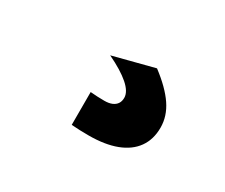

<svg xmlns="http://www.w3.org/2000/svg" viewBox="-57 -169 613 522"><g transform="rotate(30 250.0 92.5)"><path d="M246 218Q231 218 217.5 217.5Q204 217 192 216V113Q203 114 214 114.5Q225 115 236 115Q250 115 259.5 111Q269 107 274 99.5Q279 92 279 81Q279 62 255.5 41.5Q232 21 188 0L316 -33Q361 1 383 33.5Q405 66 405 102Q405 139 386.5 165Q368 191 332.5 204.5Q297 218 246 218Z"/></g></svg>

Font: M PLUS Code Latin
Style: Bold
Weight: 700
Designer: Coji Morishita
Foundry: UNDERFOREST DESIGN
Version: Version 1.002; ttfautohint (v1.8.3)